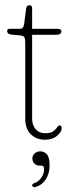

<svg xmlns="http://www.w3.org/2000/svg" viewBox="-20 -538 277 753"><path d="M59.5 -399 24.5 -402.5Q14 -403.5 11 -408Q8 -412.5 8 -416.5Q8 -425 18.5 -425H58Q72 -425 74.5 -443L82.5 -504Q84 -517.5 95.5 -517.5Q106 -517.5 106 -504.5V-425H204.5Q221 -425 221 -415.5Q221 -401.5 199.5 -401.5H106V-73.5Q106 -46.5 120.2 -31Q134.5 -15.5 157.5 -15.5Q178.5 -15.5 188.8 -23Q199 -30.5 203.8 -38.2Q208.5 -46 213.5 -46Q222 -46 222 -35Q222 -21 203.8 -5.5Q185.5 10 156 10Q123 10 101 -11.2Q79 -32.5 79 -74V-373Q79 -385.5 75.5 -391.8Q72 -398 59.5 -399ZM135 111.5Q122.5 111.5 114.8 103.2Q107 95 107 84Q107 71.5 116 63.5Q125 55.5 138 55.5Q153 55.5 163.8 67.2Q174.5 79 174.5 109.5Q174.5 143 159.5 165.5Q144.5 188 121 195Q111 198 107 191.5Q104 183 114.5 180.5Q132 174 142.5 158.2Q153 142.5 153 125Q153 111.5 142 111.5Z"/></svg>

Font: Fraunces 144pt SuperSoft Thin
Style: Regular
Weight: 100
Version: Version 1.000;[0bf87f6ff]